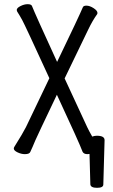

<svg xmlns="http://www.w3.org/2000/svg" viewBox="-20 -727 540 918"><path d="M412 155 408 10V9Q403 10 398 10Q381 10 375 -1Q360 -42 252 -274Q156 -73 149 -56Q135 -22 125 -1Q121 10 99 10Q82 10 64 1.5Q46 -7 46 -17Q46 -20 48 -24Q90 -91 104 -119L216 -353Q99 -608 86 -631.5Q73 -655 62 -672Q60 -677 60 -679Q60 -689 78 -698Q96 -707 112 -707Q130 -707 133 -698Q147 -662 253 -431Q359 -651 376 -692Q379 -700 393 -700Q409 -700 427.5 -688Q446 -676 446 -665L445 -660Q422 -628 402 -586L289 -352L397 -119Q407 -98 421 -74Q432 -78 443 -78Q480 -78 480 -57V-56L474 155Q474 171 444 171Q414 171 412 155Z"/></svg>

Font: LXGW WenKai Mono TC
Style: Regular
Weight: 400
Designer: LXGW / Fontworks Inc.
Foundry: LXGW / Fontworks Inc.
Version: Version 1.330